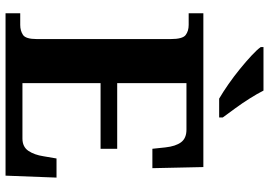

<svg xmlns="http://www.w3.org/2000/svg" viewBox="-159 -812 971 693"><g transform="rotate(90 326.5 -465.5)"><path d="M28 0V-53H70Q91 -53 106 -63Q121 -73 121 -113V-596Q121 -639 106.5 -650Q92 -661 70 -661H28V-714H583L587 -530H517L512 -577Q508 -614 493.5 -633.5Q479 -653 448 -653H280V-403H517V-343H280V-61H480Q510 -61 524.5 -82.5Q539 -104 544 -137L552 -184H621L614 0ZM336 -771Q312 -785 284 -804.5Q256 -824 229 -846Q202 -868 180.5 -888Q159 -908 150 -921V-931H307Q318 -909 335 -882Q352 -855 371 -829Q390 -803 404 -784V-771Z"/></g></svg>

Font: Noto Serif Tibetan
Style: Bold
Weight: 700
Designer: Monotype Design Team
Foundry: Monotype Imaging Inc.
Version: Version 2.103; ttfautohint (v1.8.4.7-5d5b)